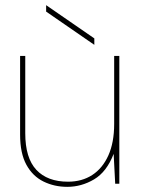

<svg xmlns="http://www.w3.org/2000/svg" viewBox="-20 -713 553 745"><path d="M241 12Q191 12 149 -8.5Q107 -29 82.5 -73.5Q58 -118 58 -191V-496H78V-196Q78 -100 121 -54Q164 -8 244 -8Q298 -8 338 -34Q378 -60 400.5 -110Q423 -160 423 -232V-496H443V0H427L421 -116Q394 -46 345 -17Q296 12 241 12ZM346 -539 159 -668V-693L346 -564Z"/></svg>

Font: DM Sans 24pt Thin
Style: Regular
Weight: 250
Designer: Colophon Foundry, Jonny Pinhorn
Foundry: Colophon Foundry
Version: Version 4.004;gftools[0.9.30]